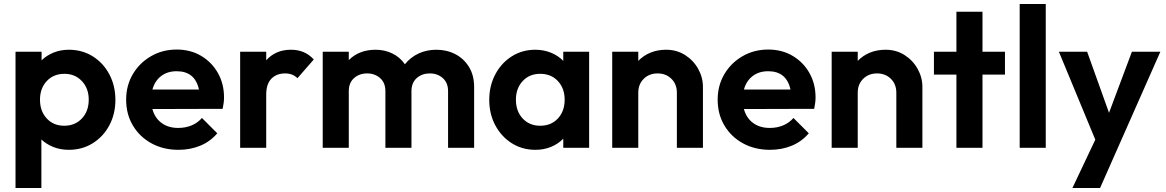

<svg xmlns="http://www.w3.org/2000/svg" viewBox="-20 -743 5860 965"><path d="M58 202V-483H189V-440Q215 -465 250 -479Q285 -493 326 -493Q393 -493 446 -460Q499 -427 529.5 -369.5Q560 -312 560 -241Q560 -170 529.5 -113Q499 -56 446 -23Q393 10 326 10Q284 10 248.5 -4Q213 -18 188 -42V202ZM303 -111Q357 -111 391.5 -147.5Q426 -184 426 -242Q426 -299 391.5 -335.5Q357 -372 304 -372Q249 -372 215 -335.5Q181 -299 181 -242Q181 -184 215 -147.5Q249 -111 303 -111Z M877 10Q801 10 741.5 -22.5Q682 -55 648 -112Q614 -169 614 -242Q614 -313 647.5 -370Q681 -427 739 -460.5Q797 -494 868 -494Q937 -494 990.5 -462.5Q1044 -431 1075 -376.5Q1106 -322 1106 -253Q1106 -228 1099 -196L746 -195Q758 -150 792 -125Q826 -100 876 -100Q912 -100 942.5 -112.5Q973 -125 995 -150L1072 -73Q1036 -31 986 -10.5Q936 10 877 10ZM868 -385Q821 -385 789.5 -360.5Q758 -336 746 -293H980Q960 -385 868 -385Z M1187 0V-483H1318V-440Q1340 -465 1371 -479Q1402 -493 1443 -493Q1513 -493 1557 -444L1475 -350Q1451 -374 1413 -374Q1370 -374 1344 -347.5Q1318 -321 1318 -267V0Z M1602 0V-483H1733V-441Q1785 -493 1868 -493Q1914 -493 1952.5 -474Q1991 -455 2015 -420Q2043 -455 2083.5 -474Q2124 -493 2173 -493Q2226 -493 2269 -470.5Q2312 -448 2337.5 -406Q2363 -364 2363 -306V0H2232V-285Q2232 -327 2205.5 -350.5Q2179 -374 2140 -374Q2101 -374 2074.5 -350.5Q2048 -327 2048 -285V0H1917V-285Q1917 -327 1890.5 -350.5Q1864 -374 1825 -374Q1786 -374 1759.5 -350.5Q1733 -327 1733 -285V0Z M2671 10Q2605 10 2552.5 -23Q2500 -56 2469.5 -113Q2439 -170 2439 -241Q2439 -312 2469.5 -369.5Q2500 -427 2552.5 -460Q2605 -493 2670 -493Q2713 -493 2749.5 -478Q2786 -463 2811 -437V-483H2941V0H2811V-46Q2786 -20 2750 -5Q2714 10 2671 10ZM2695 -111Q2750 -111 2784 -147.5Q2818 -184 2818 -242Q2818 -299 2784 -335.5Q2750 -372 2695 -372Q2641 -372 2607 -335.5Q2573 -299 2573 -242Q2573 -184 2607 -147.5Q2641 -111 2695 -111Z M3057 0V-483H3188V-437Q3214 -464 3249.5 -478.5Q3285 -493 3328 -493Q3381 -493 3423 -466.5Q3465 -440 3489 -397Q3513 -354 3513 -306V0H3382V-277Q3382 -320 3354.5 -347Q3327 -374 3285 -374Q3243 -374 3215.5 -347Q3188 -320 3188 -277V0Z M3850 10Q3774 10 3714.5 -22.5Q3655 -55 3621 -112Q3587 -169 3587 -242Q3587 -313 3620.5 -370Q3654 -427 3712 -460.5Q3770 -494 3841 -494Q3910 -494 3963.5 -462.5Q4017 -431 4048 -376.5Q4079 -322 4079 -253Q4079 -228 4072 -196L3719 -195Q3731 -150 3765 -125Q3799 -100 3849 -100Q3885 -100 3915.5 -112.5Q3946 -125 3968 -150L4045 -73Q4009 -31 3959 -10.5Q3909 10 3850 10ZM3841 -385Q3794 -385 3762.5 -360.5Q3731 -336 3719 -293H3953Q3933 -385 3841 -385Z M4160 0V-483H4291V-437Q4317 -464 4352.5 -478.5Q4388 -493 4431 -493Q4484 -493 4526 -466.5Q4568 -440 4592 -397Q4616 -354 4616 -306V0H4485V-277Q4485 -320 4457.5 -347Q4430 -374 4388 -374Q4346 -374 4318.5 -347Q4291 -320 4291 -277V0Z M4787 0V-368H4674V-483H4787V-684H4918V-483H5031V-368H4918V0Z M5105 0V-723H5236V0Z M5370 202 5485 -41 5302 -483H5444L5554 -176L5669 -483H5812L5597 3L5509 202Z"/></svg>

Font: Outfit Semi Bold
Style: Regular
Weight: 600
Designer: Rodrigo Fuenzalida
Foundry: fragTYPE
Version: Version 1.000